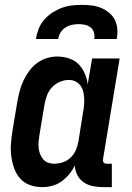

<svg xmlns="http://www.w3.org/2000/svg" viewBox="-20 -760 540 788"><path d="M439 8H403Q382 8 361.5 4Q341 0 324 -11.5Q307 -23 297.5 -41.5Q288 -60 287 -81Q278 -62 264 -45Q250 -28 232.5 -15.5Q215 -3 194.5 2.5Q174 8 154 8Q127 8 103 -0.5Q79 -9 63 -27Q47 -45 38.5 -68.5Q30 -92 26.5 -117.5Q23 -143 25 -169.5Q27 -196 31 -222L51 -342Q55 -364 60.5 -385.5Q66 -407 75.5 -427.5Q85 -448 98.5 -467Q112 -486 130.5 -500Q149 -514 171 -521Q193 -528 214 -528Q239 -528 262.5 -520.5Q286 -513 302 -497Q318 -481 327.5 -459Q337 -437 340 -414L358 -520H471L403 -108Q402 -104 402.5 -100Q403 -96 405.5 -93Q408 -90 411.5 -89Q415 -88 419 -88H439ZM202 -88Q220 -88 238 -94Q256 -100 270 -113.5Q284 -127 291.5 -144.5Q299 -162 302 -180L321 -300Q324 -314 325 -328.5Q326 -343 325.5 -357Q325 -371 321.5 -384.5Q318 -398 310 -409Q302 -420 289.5 -426Q277 -432 263 -432Q244 -432 224.5 -423.5Q205 -415 191.5 -399.5Q178 -384 171.5 -365Q165 -346 162 -327L142 -207Q140 -193 138.5 -179.5Q137 -166 138.5 -153Q140 -140 144.5 -128Q149 -116 157 -106.5Q165 -97 177 -92.5Q189 -88 202 -88ZM127 -600Q131 -621 138.5 -641Q146 -661 160.5 -678Q175 -695 194 -707.5Q213 -720 233 -727.5Q253 -735 274 -737.5Q295 -740 316 -740Q337 -740 357 -737.5Q377 -735 395 -727.5Q413 -720 428 -707.5Q443 -695 451.5 -678Q460 -661 461.5 -641Q463 -621 459 -600H367Q369 -614 365.5 -626.5Q362 -639 352.5 -647Q343 -655 330 -658Q317 -661 303 -661Q289 -661 275 -658Q261 -655 248.5 -647Q236 -639 228.5 -626.5Q221 -614 219 -600Z"/></svg>

Font: Iosevka Term Curly
Style: Bold Italic
Weight: 700
Italic angle: -9°
Designer: Belleve Invis
Foundry: Belleve Invis
Version: Version 32.3.0